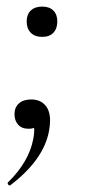

<svg xmlns="http://www.w3.org/2000/svg" viewBox="-20 -383 262 583"><path d="M9 180Q6 180 4 176Q2 172 5 170Q68 108 81 39Q84 24 84 13Q84 -11 73 -19L102 -31Q104 8 67 8Q46 8 35 -4.5Q24 -17 24 -36Q24 -57 37.5 -69Q51 -81 75 -81Q101 -81 116.5 -64.5Q132 -48 132 -17Q132 -3 129 14Q113 102 12 179Q11 180 9 180ZM61 -318Q61 -339 73.5 -351Q86 -363 108 -363Q130 -363 142 -351Q154 -339 154 -318Q154 -296 142 -283.5Q130 -271 108 -271Q86 -271 73.5 -283.5Q61 -296 61 -318Z"/></svg>

Font: Cormorant Garamond Medium
Style: Italic
Weight: 500
Italic angle: -10°
Designer: Christian Thalmann (Catharsis Fonts)
Foundry: Catharsis Fonts
Version: Version 4.000